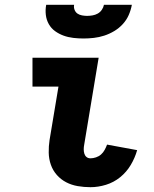

<svg xmlns="http://www.w3.org/2000/svg" viewBox="-20 -770 640 798"><path d="M356 8Q329 8 303 3.5Q277 -1 255 -12.5Q233 -24 216.5 -42.5Q200 -61 191.5 -85Q183 -109 182.5 -135.5Q182 -162 186 -188L223 -410H115V-530H390L330 -169Q328 -159 328 -149.5Q328 -140 330.5 -131.5Q333 -123 339.5 -117.5Q346 -112 356 -112Q367 -112 379 -116Q391 -120 400 -128Q409 -136 415 -147Q421 -158 425 -169L550 -146Q541 -114 523.5 -84.5Q506 -55 479.5 -33.5Q453 -12 420.5 -2Q388 8 356 8ZM327 -610Q306 -610 284.5 -612.5Q263 -615 244 -622Q225 -629 209 -640.5Q193 -652 183 -669.5Q173 -687 170.5 -708Q168 -729 172 -750H288Q286 -739 290 -729Q294 -719 302 -713.5Q310 -708 321 -706Q332 -704 342 -704Q353 -704 364.5 -706Q376 -708 386 -713.5Q396 -719 403 -729Q410 -739 412 -750H528Q524 -728 515 -707.5Q506 -687 490.5 -670Q475 -653 455 -641Q435 -629 413.5 -622Q392 -615 370 -612.5Q348 -610 327 -610Z"/></svg>

Font: Iosevka Curly Slab HvEx
Style: Italic
Weight: 900
Width: 7
Italic angle: -9°
Monospace: yes
Designer: Belleve Invis
Foundry: Belleve Invis
Version: Version 11.1.0; ttfautohint (v1.8.3)